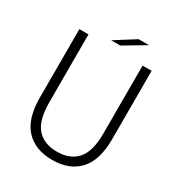

<svg xmlns="http://www.w3.org/2000/svg" viewBox="-202 -990 1047 1130"><g transform="rotate(30 322.0 -425.0)"><path d="M567 -274Q567 -129 502.2 -59.8Q437.5 9.5 321.5 9.5Q205.5 9.5 140.8 -59.8Q76 -129 76 -274V-737.5H138V-276.5Q138 -154.5 185.2 -100.5Q232.5 -46.5 321.5 -46.5Q410.5 -46.5 458 -100.5Q505.5 -154.5 505.5 -276.5V-737.5H567ZM270.5 -774 407.5 -860.5H478L332.5 -774Z"/></g></svg>

Font: Epilogue Light
Style: Regular
Weight: 300
Designer: Tyler Finck
Foundry: Etcetera Type Co
Version: Version 2.111; ttfautohint (v1.8.3)